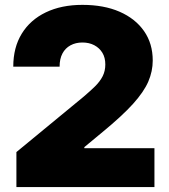

<svg xmlns="http://www.w3.org/2000/svg" viewBox="-20 -757 685 777"><path d="M46.4 0V-141.6L318.4 -365.7Q344.2 -387.7 364.3 -407.2Q384.3 -426.8 395.3 -448.2Q406.2 -469.7 406.2 -496.1Q406.2 -523.9 394.3 -543.5Q382.3 -563 361.6 -574Q340.8 -585 313.5 -585Q286.1 -585 265.1 -573.5Q244.1 -562 232.7 -540.5Q221.2 -519 221.2 -487.3H33.7Q33.7 -564.9 68.1 -620.8Q102.5 -676.8 165.5 -707Q228.5 -737.3 313.5 -737.3Q400.4 -737.3 464.1 -709.5Q527.8 -681.6 563 -631.1Q598.1 -580.6 598.1 -512.2Q598.1 -468.8 580.3 -427.2Q562.5 -385.7 518.6 -336.9Q474.6 -288.1 395 -222.7L321.3 -161.6V-157.2H605V0Z"/></svg>

Font: Inter 16pt Black
Style: Regular
Weight: 900
Version: Version 4.001;git-66647c0bb